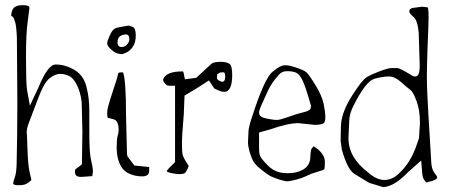

<svg xmlns="http://www.w3.org/2000/svg" viewBox="-20 -702 1782 761"><path d="M345.7 -3.9Q336.9 -2.9 304.7 -1Q304.7 -1 299.8 -1Q277.3 -1 277.3 -19.5V-26.4Q278.3 -32.2 286.1 -36.1L304.7 -50.8L306.6 -179.7L303.7 -296.9Q299.8 -334 285.6 -363.3Q271.5 -392.6 253.9 -400.9Q236.3 -409.2 217.8 -409.2Q199.2 -409.2 176.8 -392.1Q154.3 -375 129.4 -307.6Q104.5 -240.2 95.2 -217.3Q85.9 -194.3 85.9 -177.7V-175.8L86.9 -164.1L88.9 -111.3Q90.8 -46.9 97.7 -18.6L104.5 11.7L93.8 20.5Q81.1 32.2 56.6 32.2Q32.2 32.2 32.2 25.4Q32.2 18.6 38.6 1Q44.9 -16.6 45.9 -50.8Q46.9 -96.7 47.9 -166Q48.8 -235.4 48.8 -293L46.9 -554.7Q44.9 -597.7 40 -614.7Q35.2 -631.8 30.3 -635.3Q25.4 -638.7 24.4 -639.6Q25.4 -662.1 35.6 -671.9Q45.9 -681.6 71.3 -681.6Q96.7 -681.6 96.7 -670.9L89.8 -616.2Q83 -571.3 83 -475.1Q83 -378.9 86.9 -346.7L98.6 -283.2L132.8 -356.4Q169.9 -446.3 200.2 -446.3H201.2Q238.3 -446.3 274.4 -425.3Q310.5 -404.3 322.3 -359.4Q334 -314.5 334 -265.6V-175.8Q334 -96.7 340.8 -68.4Q347.7 -40 348.6 -23.4Z M462.4 -487.3Q457.5 -487.3 445.8 -490.2Q434.1 -493.2 419.4 -506.8Q404.8 -520.5 404.8 -529.8Q404.8 -539.1 414.6 -560.5Q424.3 -582 433.1 -587.4Q441.9 -592.8 455.6 -594.7Q469.2 -596.7 478 -598.6Q486.8 -600.6 489.7 -600.6Q492.7 -600.6 505.4 -595.7Q518.1 -590.8 518.1 -562Q518.1 -533.2 506.3 -516.6Q494.6 -500 481 -493.7Q467.3 -487.3 462.4 -487.3ZM463.4 -515.6Q474.1 -515.6 483.4 -525.4Q492.7 -535.2 492.7 -546.9Q492.7 -566.4 477.1 -565.4Q463.4 -564.5 454.6 -557.6Q445.8 -550.8 445.8 -533.2Q445.8 -515.6 463.4 -515.6ZM479.5 -245.1 483.4 -90.8Q484.4 -85.9 485.4 -82L512.7 -45.9L571.3 -40V-24.4Q571.3 -2.9 543 -2.9Q514.6 -2.9 490.2 -14.6Q465.8 -26.4 454.1 -53.7Q442.4 -81.1 442.4 -116.2Q442.4 -151.4 446.3 -163.1Q450.2 -174.8 450.2 -186.5Q450.2 -225.6 428.7 -229.5L407.2 -235.4Q404.3 -241.2 404.8 -257.8Q405.3 -274.4 425.8 -335.9Q446.3 -397.5 447.3 -406.2Q448.2 -415 456.1 -415H467.8Q479.5 -385.7 479.5 -245.1Z M839.8 -394.5Q839.8 -388.2 845.7 -384.3Q872.6 -366.2 872.6 -399.4Q872.6 -416 865.2 -415.5Q865.2 -415.5 852.5 -414.6Q852.5 -414.6 840.8 -407.7Q840.8 -407.7 839.8 -394.5ZM808.1 -383.3 758.3 -351.1 711.4 -323.2 708.5 -250Q701.2 -165 701.2 -134.8Q701.2 -104.5 703.1 -92.8Q705.1 -81.1 714.8 -65.4Q724.6 -49.8 727.5 -44.9Q727.5 -40 721.7 -28.8Q715.3 -16.6 710 -14.6Q702.6 -11.7 691.9 -11.7Q682.6 -11.7 663.6 -15.1Q644.5 -18.6 640.6 -23.4Q643.6 -29.3 650.4 -36.1L673.8 -59.6V-362.3H649.4Q641.6 -362.3 634.8 -370.1Q627.9 -377.9 627 -382.3Q626 -386.7 627.9 -390.6Q642.1 -418.9 701.2 -418.9H705.1Q707.5 -418.9 712.9 -387.7L757.8 -393.6L819.3 -450.2Q831.1 -457 854.5 -457Q877.9 -457 889.2 -449.2Q900.4 -441.4 900.4 -405.3Q900.4 -337.9 868.2 -337.9Q855.5 -337.9 829.1 -351.6Z M1006.8 -112.3Q1006.8 -95.7 1010.7 -84.5Q1014.6 -73.2 1043.5 -44.4Q1072.3 -15.6 1117.2 -15.6H1122.1Q1158.2 -15.6 1183.6 -31.2Q1209 -46.9 1210 -79.1Q1210.9 -111.3 1217.8 -116.2L1223.6 -122.1L1240.2 -110.4Q1267.6 -85.9 1267.6 -62Q1267.6 -38.1 1265.6 -31.2Q1260.7 -27.3 1237.8 -21Q1214.8 -14.6 1196.3 -5.4Q1177.7 3.9 1152.8 10.3Q1127.9 16.6 1118.7 16.6Q1109.4 16.6 1087.9 9.8Q1066.4 2.9 1054.2 -2.9Q1042 -8.8 1018.1 -27.8Q994.1 -46.9 985.8 -60.1Q977.5 -73.2 969.7 -98.6Q962.9 -124 962.9 -135.7L964.8 -179.7Q964.8 -196.3 979.5 -240.2Q1028.3 -391.6 1059.6 -417Q1090.8 -443.4 1108.4 -443.4Q1109.4 -443.4 1110.4 -443.4Q1127.9 -443.4 1155.3 -433.6Q1184.6 -423.8 1194.3 -415.5Q1204.1 -407.2 1230 -365.2Q1255.9 -323.2 1262.7 -290.5Q1269.5 -257.8 1269.5 -238.3Q1269.5 -218.8 1262.7 -213.4Q1255.9 -208 1228.5 -207L1163.1 -213.9H1162.1Q1121.1 -213.9 1048.8 -188.5L1006.8 -176.8ZM1211.9 -285.2Q1190.4 -361.3 1178.2 -385.3Q1166 -409.2 1152.3 -414.6Q1138.7 -419.9 1117.7 -419.9Q1096.7 -419.9 1085 -405.3L1084 -404.3Q1054.7 -371.1 1041 -340.3Q1027.3 -309.6 1022.5 -299.3Q1017.6 -289.1 1015.6 -284.2Q1013.7 -279.3 1011.2 -273.4Q1008.8 -267.6 1007.8 -263.7Q1006.8 -259.8 1006.8 -255.9Q1006.8 -252 1007.8 -248.5Q1008.8 -245.1 1011.7 -242.7Q1014.6 -240.2 1016.6 -238.8Q1018.6 -237.3 1022.9 -235.8Q1027.3 -234.4 1029.3 -233.9Q1031.2 -233.4 1035.6 -232.4Q1040 -231.4 1053.7 -229Q1067.4 -226.6 1078.1 -226.6Q1088.9 -226.6 1122.1 -238.3Q1155.3 -250 1168.9 -253.4Q1182.6 -256.8 1188 -258.3Q1193.4 -259.8 1196.8 -261.2Q1200.2 -262.7 1204.6 -265.1Q1209 -267.6 1210.9 -271.5L1212.9 -283.2Z M1644.5 -215.3Q1644.5 -265.1 1630.9 -301.8Q1617.2 -338.4 1606 -346.2Q1594.7 -354 1569.8 -376.5Q1544.9 -398.9 1521.5 -398.9Q1498 -398.9 1464.8 -390.1Q1429.7 -380.4 1380.9 -282.7Q1365.2 -251.5 1364.3 -225.1L1361.3 -159.7V-152.8Q1361.3 -77.6 1439.5 -18.1Q1472.7 11.2 1502.9 11.2Q1502.9 11.2 1503.9 11.2Q1533.2 11.2 1557.6 -11.2Q1608.4 -55.2 1633.8 -134.3Q1637.7 -147 1640.6 -153.8ZM1330.1 -143.1 1331.1 -195.8 1332 -213.4Q1336.9 -262.2 1376 -323.7Q1415 -385.3 1434.1 -396.5Q1453.1 -407.7 1485.8 -419.9Q1518.6 -432.1 1530.3 -432.1H1554.7Q1562.5 -432.1 1589.8 -416.5Q1617.2 -398.9 1623 -398.9Q1624 -398.9 1625 -398.9Q1629.9 -398.9 1632.8 -400.9Q1636.7 -402.8 1638.7 -407.7Q1640.6 -412.6 1641.6 -417.5Q1642.6 -422.4 1643.1 -429.7Q1643.6 -437 1643.6 -441.9L1639.6 -570.8Q1635.7 -620.6 1619.1 -634.8Q1602.5 -648.9 1602.5 -655.8V-659.7Q1603.5 -666.5 1614.3 -670.4L1652.3 -675.3Q1668.9 -674.3 1675.8 -672.4Q1678.7 -662.6 1678.7 -637.7Q1678.7 -612.8 1676.3 -556.6Q1673.8 -500.5 1672.9 -456.5Q1671.9 -427.2 1671.9 -407.7Q1671.9 -407.7 1671.9 -389.2Q1671.9 -365.7 1674.3 -318.4Q1676.8 -271 1678.2 -243.2Q1679.7 -215.3 1683.6 -155.3Q1687.5 -95.2 1689 -63.5Q1690.4 -31.7 1700.7 -18.6Q1710.9 -5.4 1712.9 -0.5L1710.9 6.3Q1707 10.3 1693.4 15.1L1669.9 21Q1667 19 1660.6 9.8Q1654.3 0.5 1653.3 -19L1649.4 -65.9L1596.7 -19Q1542 37.6 1499 39.6L1443.4 22.9L1388.7 -10.3Q1358.4 -24.9 1335 -108.9Z"/></svg>

Font: Drukaatie burti
Style: Thin
Weight: 100
Version: Version 0.14